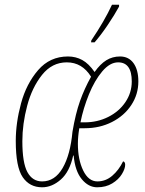

<svg xmlns="http://www.w3.org/2000/svg" viewBox="-20 -786 618 816"><path d="M47 -187Q47 -264 69.5 -347Q92 -430 142 -488Q192 -546 269 -546Q302 -546 329.5 -531Q357 -516 382 -480Q406 -514 432 -530Q458 -546 490 -546Q527 -546 547.5 -517.5Q568 -489 568 -440Q568 -385 538 -339.5Q508 -294 456 -267.5Q404 -241 340 -241H317Q311 -205 311 -175Q311 -108 333.5 -61.5Q356 -15 394 -15Q429 -15 457 -39Q485 -63 503 -100Q507 -100 509.5 -96Q512 -92 512 -86Q512 -69 498 -46Q484 -23 457 -6.5Q430 10 393 10Q356 10 327.5 -24.5Q299 -59 293 -125H291Q276 -56 238.5 -23Q201 10 159 10Q106 10 76.5 -33Q47 -76 47 -187ZM288 -226Q301 -303 320 -356.5Q339 -410 367 -460Q329 -521 264 -521Q201 -521 158.5 -467.5Q116 -414 95.5 -336.5Q75 -259 75 -186Q75 -94 96.5 -54.5Q118 -15 159 -15Q213 -15 246 -71.5Q279 -128 288 -226ZM340 -266Q394 -266 440 -289Q486 -312 513 -352Q540 -392 540 -440Q540 -521 482 -521Q447 -521 414.5 -482.5Q382 -444 358 -385Q334 -326 322 -266ZM368 -614Q424 -697 456 -766H486V-758Q467 -723 438 -680Q409 -637 382 -606H367Z"/></svg>

Font: Noto Serif CondThin
Style: Italic
Weight: 250
Width: 3
Italic angle: -12°
Designer: Monotype Design Team
Foundry: Monotype Imaging Inc.
Version: Version 1.001